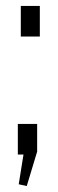

<svg xmlns="http://www.w3.org/2000/svg" viewBox="-20 -520 195 646"><path d="M105 -103V-10L70 106L43 100L59 0H40V-103ZM114 -500V-397H50V-500Z"/></svg>

Font: Pathway Extreme 8pt Thin 12pt ExtraLight
Style: Regular
Weight: 250
Version: Version 1.001;gftools[0.9.26]